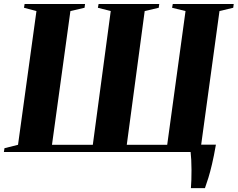

<svg xmlns="http://www.w3.org/2000/svg" viewBox="-34 -763 1194 964"><path d="M924.5 181.5Q926 164.5 926.8 140.2Q927.5 116 927.5 89.5Q927.5 63 926.2 39.5Q925 16 923 0L891 -36.5H1050Q1040 21 1030.5 61.2Q1021 101.5 1012.2 129.8Q1003.5 158 995 181.5ZM-14.5 0 -11.5 -19 56.5 -36 149 -707.5 86.5 -724 89.5 -743H393L390.5 -724L319.5 -707.5L227 -36H432L522 -707.5L457.5 -724L461 -743H765.5L763 -724L692.5 -707.5L602.5 -36H805.5L897.5 -707.5L830 -724L833.5 -743H1139.5L1137 -724L1068 -707.5L976 -36L1040.5 -19L1038 0Z"/></svg>

Font: Merriweather 144pt ExtraBold
Style: Italic
Weight: 800
Italic angle: -7.8°
Version: Version 2.101